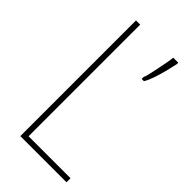

<svg xmlns="http://www.w3.org/2000/svg" viewBox="-223 -776 838 838"><g transform="rotate(45 195.5 -357.0)"><path d="M86 0V-714H112V-25H371V0ZM347 -705Q343 -685 335.5 -655.5Q328 -626 318.5 -597.5Q309 -569 298 -551H284V-563Q288 -570 292.5 -590Q297 -610 302 -634Q307 -658 311 -680Q315 -702 316 -714H347Z"/></g></svg>

Font: Noto Sans Tamil Condensed Thin
Style: Regular
Weight: 100
Width: 3
Designer: Jelle Bosma - Monotype Design Team
Foundry: Monotype Imaging Inc.
Version: Version 2.004; ttfautohint (v1.8.4.7-5d5b)